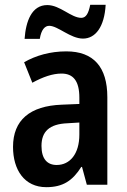

<svg xmlns="http://www.w3.org/2000/svg" viewBox="-20 -766 527 796"><path d="M82 -605H145C151 -643 166 -659 184 -659C220 -659 272 -606 324 -606C376 -606 413 -655 418 -746H354C347 -711 337 -692 317 -692C275 -692 229 -745 176 -745C111 -745 87 -677 82 -605ZM255 -553C188 -553 129 -536 80 -508L114 -423C158 -447 198 -461 235 -461C284 -461 309 -430 309 -361V-335L236 -332C104 -327 34 -268 34 -157C34 -62 81 10 172 10C241 10 281 -17 317 -74H320L340 0H425V-363C425 -488 368 -553 255 -553ZM260 -255 309 -258V-208C309 -128 270 -82 215 -82C176 -82 152 -107 152 -161C152 -220 184 -252 260 -255Z"/></svg>

Font: Noto Sans Lao UI Cond SemBd
Style: Regular
Weight: 600
Width: 3
Designer: Monotype Design Team
Foundry: Monotype Imaging Inc.
Version: Version 2.000